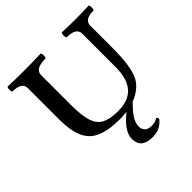

<svg xmlns="http://www.w3.org/2000/svg" viewBox="-235 -844 1272 1272"><g transform="rotate(-45 401.0 -207.5)"><path d="M404 13Q299 13 234.5 -15.5Q170 -44 144 -110Q132 -139 125.5 -178Q119 -217 119 -263V-564Q119 -620 33 -620Q28 -620 26 -631.5Q24 -643 26 -654.5Q28 -666 33 -666Q110 -663 186 -663Q263 -663 339 -666Q344 -666 346 -654.5Q348 -643 346 -631.5Q344 -620 339 -620Q242 -620 242 -564V-281Q242 -185 259 -131Q276 -77 318 -55Q360 -33 434 -33Q533 -33 581 -87.5Q629 -142 629 -255V-564Q629 -620 541 -620Q535 -620 533.5 -631.5Q532 -643 533.5 -654.5Q535 -666 541 -666Q603 -663 664 -663Q727 -663 789 -666Q794 -666 795.5 -654.5Q797 -643 795.5 -631.5Q794 -620 789 -620Q704 -620 704 -564V-356Q704 -185 669 -112Q642 -56 573.5 -21.5Q505 13 404 13ZM475 251Q368 251 368 161Q368 84 491 -7H545Q458 76 458 133Q458 193 524 193Q555 193 580 177Q590 180 590 196Q549 251 475 251Z"/></g></svg>

Font: Junicode SmExp
Style: Bold
Weight: 700
Width: 6
Designer: Peter S. Baker
Version: Version 2.205; ttfautohint (v1.8.4)